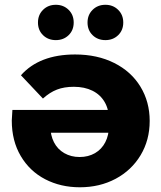

<svg xmlns="http://www.w3.org/2000/svg" viewBox="-20 -777 677 805"><path d="M29.4 -271.7Q29.9 -282 32 -316.2H465V-220.6H124.4L191.2 -248.2Q191.2 -210.1 206.2 -180.7Q221.2 -151.2 249.6 -134.9Q277.9 -118.7 313.8 -118.7Q350.2 -118.7 378.3 -134.9Q406.3 -151.2 421.6 -180.9Q436.8 -210.6 436.8 -249.6V-276.4Q436.8 -318.1 418.8 -349.1Q400.8 -380.1 367.7 -396.6Q334.6 -413.1 289.6 -413.1Q249.1 -413.1 218.8 -401.4Q188.6 -389.8 160 -363.8L67.8 -461.4Q106 -504.6 162.8 -526.6Q219.6 -548.6 294.8 -548.6Q388 -548.6 459 -512.9Q530 -477.3 568.8 -413.7Q607.6 -350 607.6 -269.9Q607.6 -189.7 569.5 -126.3Q531.4 -62.9 464.7 -27.3Q398 8.2 314.9 8.2Q234.6 8.2 169.6 -25.4Q104.7 -59.1 67.1 -122.7Q29.4 -186.2 29.4 -271.7ZM347 -682.6Q347 -714.8 368.3 -735.8Q389.6 -756.9 421.9 -756.9Q454.1 -756.9 475.4 -735.8Q496.8 -714.8 496.8 -682.6Q496.8 -650.2 475.4 -629.5Q454.1 -608.8 421.9 -608.8Q389.6 -608.8 368.3 -629.5Q347 -650.2 347 -682.6ZM139.2 -682.6Q139.2 -714.8 160.5 -735.8Q181.8 -756.9 214.1 -756.9Q246.3 -756.9 267.7 -735.8Q289 -714.8 289 -682.6Q289 -650.2 267.7 -629.5Q246.3 -608.8 214.1 -608.8Q181.8 -608.8 160.5 -629.5Q139.2 -650.2 139.2 -682.6Z"/></svg>

Font: iiserrat Thin
Style: Regular
Weight: 100
Designer: Akira Ohta
Foundry: Akira Ohta
Version: Version 1.200;Glyphs 3.3.1 (3343)